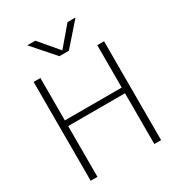

<svg xmlns="http://www.w3.org/2000/svg" viewBox="-219 -1090 1134 1228"><g transform="rotate(-30 348.0 -476.5)"><path d="M349 -814 467 -953H526L383 -790H313L170 -953H229L347 -814ZM138 -730V-417H558V-730H608V0H558V-375H138V0H88V-730Z"/></g></svg>

Font: M PLUS 1p Light
Style: Regular
Weight: 300
Version: Version 1.061